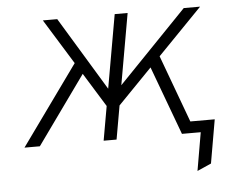

<svg xmlns="http://www.w3.org/2000/svg" viewBox="-49 -569 958 784"><g transform="rotate(-5 430.0 -177.0)"><path d="M729.5 156.5 756.5 0H704.5L712.5 -47.5H818L787 131ZM393.5 -123.5 154 -511H213L404.5 -195ZM417 -118.5 428.5 -197 731.5 -511H798.5ZM34 0 288.5 -354 319.5 -310.5 97 0ZM358.5 0 448.5 -511H501.5L411.5 0ZM679.5 0 564.5 -310.5 605 -354 735.5 0Z"/></g></svg>

Font: Overpass ExtraLight
Style: Italic
Weight: 250
Italic angle: -10°
Designer: Delve Withrington, Dave Bailey, Thomas Jockin
Foundry: Delve Fonts LLC
Version: Version 4.000